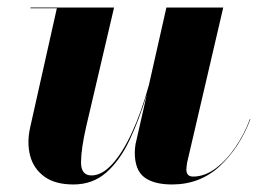

<svg xmlns="http://www.w3.org/2000/svg" viewBox="-20 -480 704 510"><path d="M283 -460 209 -144Q195.5 -85 195.2 -49.5Q195 -14 223 -14Q251 -14 278.8 -44.8Q306.5 -75.5 331.2 -129.5Q356 -183.5 375.5 -254L422 -460H573L477 -48Q476.5 -43.5 475.8 -38.8Q475 -34 475 -30Q475 -11 493 -11Q523.5 -11 552.5 -32.5Q581.5 -54 605.2 -88.8Q629 -123.5 644 -164L645 -163Q616.5 -88 564 -39Q511.5 10 437 10Q388.5 10 363.2 -9.2Q338 -28.5 338 -75Q338 -85 340 -97L370 -229Q349.5 -161.5 323.8 -107.2Q298 -53 262 -21.5Q226 10 175 10Q126.5 10 98 -10.8Q69.5 -31.5 60.2 -65.8Q51 -100 60 -141L131 -458H61V-460Z"/></svg>

Font: Bodoni* 96
Style: Bold Italic
Weight: 700
Italic angle: -13°
Version: Version 2.2